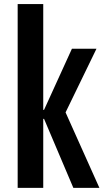

<svg xmlns="http://www.w3.org/2000/svg" viewBox="-20 -908 500 928"><path d="M65.4 0V-888.2H189V-377H192.9L327.6 -672.4H446.3L296.9 -364.7L460.4 0H334.5L192.9 -333.5H189V0Z"/></svg>

Font: FjallaOne
Style: Regular
Weight: 400
Designer: Irina Smirnova
Foundry: Irina Smirnova
Version: Version 1.001